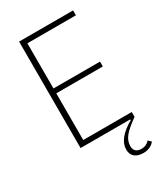

<svg xmlns="http://www.w3.org/2000/svg" viewBox="-218 -793 948 1090"><g transform="rotate(-30 255.5 -247.5)"><path d="M94 -698H448V-666H130V-370H435V-338H130V-32H448V0Q391 40 367.5 69Q344 98 344 131Q344 177 393 177Q425 177 445 153L463 170Q453 185 433.5 194Q414 203 391 203Q354 203 334 186Q314 169 314 137Q314 66 420 5L419 0H94Z"/></g></svg>

Font: IBM Plex Sans Condensed ExtraLight
Style: Regular
Weight: 200
Width: 3
Designer: Mike Abbink, Paul van der Laan, Pieter van Rosmalen
Foundry: Bold Monday
Version: Version 1.3